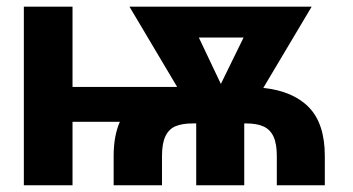

<svg xmlns="http://www.w3.org/2000/svg" viewBox="-20 -550 1047 570"><path d="M195.3 -292H505.9L364.3 -530.3H905.3L761.7 -289.1Q851.1 -279.3 897.7 -230.7Q944.3 -182.1 944.3 -86.9V0H801.8V-86.9Q801.8 -123 792.2 -144Q782.7 -165 762.9 -174.3Q743.2 -183.6 710 -183.6H705.1V0H562.5V-183.6H552.7Q521 -183.6 501.2 -175.3Q481.4 -167 471.2 -145.8Q460.9 -124.5 460.9 -86.9V0H317.4V-86.9Q317.4 -147 335.9 -188.5H195.3V0H50.8V-530.3H195.3ZM635.7 -300.8 703.1 -438.5H570.3Z"/></svg>

Font: Pretendard
Style: Bold
Weight: 700
Designer: Base glyphs from Inter by Rasmus Andersson; Hangeul glyphs from Noto Sans CJK(Source Han Sans) by Jang Soo-young and Kan
Foundry: Kil Hyung-jin
Version: Version 1.309